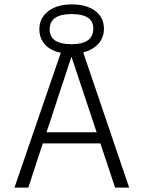

<svg xmlns="http://www.w3.org/2000/svg" viewBox="-20 -854 654 874"><path d="M108.9 0H45.9L256.8 -613.8Q210.9 -623 185.1 -651.1Q159.2 -679.2 159.2 -721.2Q159.2 -772 199.5 -803Q239.7 -834 307.1 -834Q374 -834 413.6 -804.2Q453.1 -774.4 453.1 -723.1Q453.1 -683.1 428 -655Q402.8 -627 358.9 -615.2L567.9 0H503.9L437 -201.2H174.8ZM306.2 -652.8Q404.8 -652.8 404.8 -724.1Q404.8 -790 306.2 -790Q206.1 -790 206.1 -720.2Q206.1 -652.8 306.2 -652.8ZM191.9 -252H419.9L305.2 -596.2Z"/></svg>

Font: IntelOne Mono Light
Style: Regular
Weight: 300
Designer: Fred Shallcrass
Foundry: Frere-Jones Type LLC
Version: Version 1.200;hotconv 1.1.0;makeotfexe 2.6.0;FJTRelease1.2